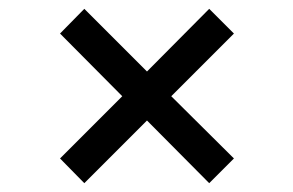

<svg xmlns="http://www.w3.org/2000/svg" viewBox="-20 -514 663 435"><path d="M171 -99 313 -241 454 -99 510 -155 368 -296 510 -438 454 -494 313 -352 171 -494 116 -438 257 -296 116 -155Z"/></svg>

Font: Unageo
Style: Regular
Weight: 400
Designer: Richard Sepsi
Foundry: Richard Sepsi
Version: Version 2.000